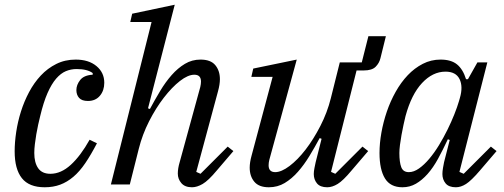

<svg xmlns="http://www.w3.org/2000/svg" viewBox="-20 -780 2130 812"><path d="M169 12Q103 12 72.5 -26.5Q42 -65 42 -140Q42 -178 48.5 -221.5Q55 -265 68.5 -308Q82 -351 103 -390.5Q124 -430 152.5 -460.5Q181 -491 218 -509.5Q255 -528 300 -528Q355 -528 388 -500.5Q421 -473 421 -430Q421 -397 402.5 -375Q384 -353 352 -353Q326 -353 314.5 -366Q303 -379 303 -399Q303 -421 319 -441.5Q335 -462 372 -464V-471Q349 -488 304 -488Q280 -488 258.5 -479Q237 -470 217.5 -447.5Q198 -425 181 -386.5Q164 -348 150 -289Q146 -273 141.5 -253Q137 -233 133.5 -212Q130 -191 127.5 -170.5Q125 -150 125 -133Q125 -92 141.5 -68.5Q158 -45 193 -45Q238 -45 279.5 -83Q321 -121 359 -189L390 -174Q365 -126 341 -90.5Q317 -55 290.5 -32.5Q264 -10 234.5 1Q205 12 169 12Z M792 12Q762 12 747 -5.5Q732 -23 732 -46Q732 -57 734 -69Q736 -81 739 -91L827 -412Q830 -425 830 -435Q830 -464 802 -464Q775 -464 741 -437.5Q707 -411 673 -367Q639 -323 610.5 -267Q582 -211 567 -151L529 0H449L621 -687H531L539 -722L719 -760L606 -322L614 -319Q635 -358 657.5 -395.5Q680 -433 706 -462.5Q732 -492 762 -510Q792 -528 828 -528Q871 -528 890.5 -504.5Q910 -481 910 -445Q910 -423 902 -394L810 -53L828 -45L943 -160L967 -141L896 -58Q861 -16 837 -2Q813 12 792 12Z M1117 12Q1075 12 1055.5 -11.5Q1036 -35 1036 -71Q1036 -93 1044 -122L1133 -455H1043L1051 -490L1235 -528L1119 -104Q1116 -92 1116 -81Q1116 -52 1144 -52Q1170 -52 1204.5 -78Q1239 -104 1272.5 -147.5Q1306 -191 1335 -247.5Q1364 -304 1379 -364L1417 -516H1510L1538 -627H1612L1589 -534Q1584 -513 1568.5 -497.5Q1553 -482 1518 -482H1488L1380 -53L1398 -45L1513 -160L1537 -141L1466 -58Q1431 -16 1408 -2Q1385 12 1364 12Q1334 12 1320.5 -4.5Q1307 -21 1307 -44Q1307 -55 1310 -70Q1313 -85 1315 -94L1340 -193L1332 -196Q1311 -157 1288.5 -120Q1266 -83 1240 -53.5Q1214 -24 1184 -6Q1154 12 1117 12Z M1682 12Q1631 12 1608 -25.5Q1585 -63 1585 -133Q1585 -174 1593 -219Q1601 -264 1616 -308Q1631 -352 1653.5 -392Q1676 -432 1704.5 -462Q1733 -492 1768 -510Q1803 -528 1843 -528Q1888 -528 1913 -507.5Q1938 -487 1951 -445H1959L1999 -516H2041L1923 -53L1941 -45L2056 -160L2080 -141L2009 -58Q1973 -16 1951 -2Q1929 12 1908 12Q1878 12 1864.5 -4.5Q1851 -21 1851 -44Q1851 -55 1853.5 -70Q1856 -85 1858 -94L1882 -188L1874 -191Q1853 -146 1832.5 -108.5Q1812 -71 1788.5 -44.5Q1765 -18 1739 -3Q1713 12 1682 12ZM1709 -52Q1730 -52 1752 -67.5Q1774 -83 1795.5 -108.5Q1817 -134 1836.5 -166Q1856 -198 1872.5 -231.5Q1889 -265 1901.5 -296.5Q1914 -328 1921 -352L1925 -366Q1939 -414 1923.5 -445.5Q1908 -477 1864 -477Q1810 -477 1765 -429Q1720 -381 1695 -289Q1691 -273 1686.5 -252Q1682 -231 1678 -209Q1674 -187 1671.5 -167Q1669 -147 1669 -133Q1669 -94 1677 -73Q1685 -52 1709 -52Z"/></svg>

Font: IBM Plex Serif
Style: Italic
Weight: 400
Italic angle: -14°
Designer: Mike Abbink, Paul van der Laan, Pieter van Rosmalen
Foundry: Bold Monday
Version: Version 3.001